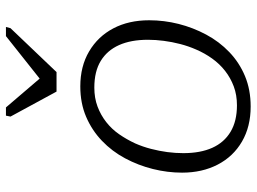

<svg xmlns="http://www.w3.org/2000/svg" viewBox="-126 -704 843 630"><g transform="rotate(-90 295.0 -389.5)"><path d="M309 -625H373L517 -776L521 -791H491L331 -664L369 -660L257 -791H230L227 -776ZM447 -167Q458 -192 465 -219Q472 -246 475.5 -273Q479 -300 479 -325Q479 -381 461.5 -420Q444 -459 409.5 -480Q375 -501 322 -501Q288 -501 260 -490.5Q232 -480 209 -462Q186 -444 169 -419.5Q152 -395 139 -367Q128 -342 121 -315Q114 -288 110.5 -261.5Q107 -235 107 -209Q107 -153 124.5 -114Q142 -75 177 -54Q212 -33 264 -33Q298 -33 326 -43.5Q354 -54 377 -72Q400 -90 417.5 -114.5Q435 -139 447 -167ZM43 -213Q43 -261 55 -309Q67 -357 90 -400Q113 -443 147.5 -476Q182 -509 226.5 -528Q271 -547 326 -547Q392 -547 441 -518Q490 -489 516.5 -438.5Q543 -388 543 -321Q543 -272 531 -224.5Q519 -177 496 -134Q473 -91 438.5 -58Q404 -25 359.5 -6.5Q315 12 260 12Q194 12 145 -16.5Q96 -45 69.5 -96Q43 -147 43 -213Z"/></g></svg>

Font: Roboto Serif ExtraLight
Style: Italic
Weight: 250
Italic angle: -10°
Designer: Greg Gazdowicz
Foundry: Commercial Type
Version: Version 1.008